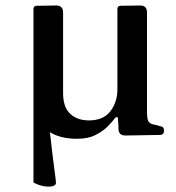

<svg xmlns="http://www.w3.org/2000/svg" viewBox="-20 -494 643 700"><path d="M563 -34Q578 -33 578 -18Q578 -2 562 -2L437 0Q413 0 412 -23Q412 -29 411.5 -41Q411 -53 410 -60Q410 -67 406.5 -67.5Q403 -68 398 -62Q390 -51 373 -33.5Q356 -16 328.5 -2Q301 12 261 12Q201 12 162 -12Q166 26 171 66.5Q176 107 180 136.5Q184 166 184 173Q184 182 170.5 185Q157 188 138 184.5Q119 181 102 171V-461Q102 -473 114 -473Q138 -473 158.5 -473.5Q179 -474 185 -474Q210 -474 210 -448V-155Q210 -103 236 -79Q262 -55 304 -55Q357 -55 382.5 -88.5Q408 -122 408 -168V-461Q408 -473 420 -473Q444 -473 464.5 -473.5Q485 -474 491 -474Q516 -474 516 -448V-87Q516 -59 521.5 -51Q527 -43 540 -40Q547 -39 552.5 -37.5Q558 -36 563 -34Z"/></svg>

Font: Zen Old Mincho Black
Style: Regular
Weight: 900
Designer: Yoshimichi Ohira
Foundry: Positype
Version: Version 1.001